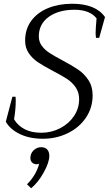

<svg xmlns="http://www.w3.org/2000/svg" viewBox="-20 -730 580 1024"><path d="M11 -81 46 -214H63Q64 -209 64 -194Q64 -148 55 -94Q74 -61 110.5 -41.5Q147 -22 200 -22Q254 -22 300.5 -46Q347 -70 374.5 -111Q402 -152 402 -201Q402 -238 383 -265Q364 -292 336 -310Q308 -328 260 -353Q211 -379 182.5 -398Q154 -417 134 -445.5Q114 -474 114 -513Q114 -575 147 -619.5Q180 -664 237 -687Q294 -710 365 -710Q490 -710 540 -639L509 -528H492Q490 -542 490 -555Q490 -577 495 -632Q459 -678 377 -678Q293 -678 240 -640Q187 -602 187 -536Q187 -507 203.5 -485Q220 -463 245 -447Q270 -431 313 -408Q364 -381 396.5 -359Q429 -337 451.5 -303Q474 -269 474 -222Q474 -155 438 -102Q402 -49 341 -19.5Q280 10 209 10Q137 10 85 -15.5Q33 -41 11 -81ZM124 253Q173 204 189 143Q183 146 175 146Q161 146 151.5 137Q142 128 142 113Q142 88 159.5 71.5Q177 55 199 55Q221 55 232 67.5Q243 80 243 101Q243 136 213 190Q183 244 146 274Z"/></svg>

Font: Trirong Light
Style: Italic
Weight: 300
Italic angle: -12°
Designer: Katatrad Team
Foundry: CadsonDemak
Version: Version 1.001